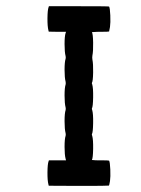

<svg xmlns="http://www.w3.org/2000/svg" viewBox="-20 -570 456 623"><path d="M137.7 -546.9 138.7 -549.8H235.8Q333 -549.8 334 -548.8Q336.9 -543.9 337.9 -520Q338.9 -496.1 336.9 -482.4Q334.5 -468.8 334 -467.8Q333 -466.8 305.2 -466.8Q302.2 -466.8 299.1 -466.8Q295.9 -466.8 293.2 -466.6Q290.5 -466.3 288.1 -466.3Q285.6 -466.3 283.9 -466.1Q282.2 -465.8 280.8 -465.8Q279.3 -465.8 278.8 -465.8L278.3 -465.3Q281.7 -460 282.2 -431.9Q282.7 -403.8 279.8 -389.6Q278.8 -383.3 279.8 -377Q282.7 -362.8 282.2 -334.7Q281.7 -306.6 278.3 -301.3Q277.3 -300.3 279.3 -295.9Q282.7 -284.2 282.2 -254.2Q281.7 -224.1 278.3 -218.3Q277.3 -217.3 279.3 -212.4Q282.7 -200.7 282.2 -170.7Q281.7 -140.6 278.3 -134.8Q277.3 -133.8 279.3 -128.9Q282.7 -116.7 282.2 -86.9Q281.7 -57.1 278.3 -51.3L279.3 -50.8Q280.8 -50.8 283.2 -50.5Q285.6 -50.3 289.1 -50Q292.5 -49.8 296.6 -49.8Q300.8 -49.8 305.2 -49.8Q333 -49.8 334 -48.8Q336.9 -43.9 337.9 -20Q338.9 3.9 336.9 17.6Q334.5 31.2 333.5 32.2Q332.5 33.2 235.4 33.2L138.2 32.7L137.2 28.8Q133.8 16.1 134 -11Q134.3 -38.1 137.7 -46.9L138.7 -49.8H166.5H194.3L192.9 -54.7Q189.5 -67.9 189.5 -93.5Q189.5 -119.1 192.9 -129.4Q193.8 -133.3 192.9 -137.7Q189.5 -150.9 189.5 -176.8Q189.5 -202.6 192.9 -212.9Q193.8 -216.8 192.9 -221.2Q189.5 -234.4 189.5 -260Q189.5 -285.6 192.9 -295.9Q193.8 -299.8 192.9 -304.7Q189.5 -317.9 189.5 -343.5Q189.5 -369.1 192.9 -379.4Q193.8 -383.3 192.9 -387.7Q189.5 -400.9 189.5 -426.8Q189.5 -452.6 192.9 -462.9L194.3 -466.8H166.5L138.2 -467.3L137.2 -471.2Q133.8 -483.9 134 -511Q134.3 -538.1 137.7 -546.9Z"/></svg>

Font: VT323
Style: Regular
Weight: 400
Monospace: yes
Version: Version 001.002